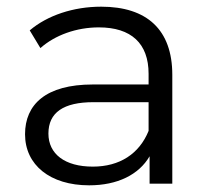

<svg xmlns="http://www.w3.org/2000/svg" viewBox="-20 -550 630 575"><path d="M247 5C332 5 396 -27 428 -82V0H496V-326C496 -461 420 -530 283 -530C200 -530 122 -504 69 -459L101 -406C145 -445 209 -468 276 -468C373 -468 425 -420 425 -329V-297H258C117 -297 55 -237 55 -148C55 -56 130 5 247 5ZM125 -150C125 -213 170 -244 260 -244H425V-158C397 -89 338 -51 258 -51C174 -51 125 -89 125 -150Z"/></svg>

Font: Malon Grotesk
Style: Regular
Weight: 400
Designer: Julieta Ulanovsky
Foundry: Julieta Ulanovsky
Version: Version 7.200